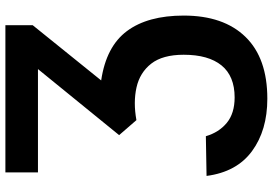

<svg xmlns="http://www.w3.org/2000/svg" viewBox="-166 -582 987 694"><g transform="rotate(-90 327.0 -235.5)"><path d="M316.9 237.8Q202.6 237.8 127.2 182.4Q51.8 127 37.6 18.1L181.2 15.6Q194.8 62.5 229.2 91.1Q263.7 119.6 321.3 119.6Q398.4 119.6 437 72.3Q475.6 24.9 475.6 -64.5Q475.6 -140.6 443.4 -181.9Q411.1 -223.1 357.4 -235.1Q303.7 -247.1 239.3 -235.4L185.1 -297.9L423.8 -591.3H50.3V-709H582.5V-610.4L382.8 -362.8Q505.4 -344.7 561.3 -269.5Q617.2 -194.3 617.2 -64.5Q617.2 79.6 540.3 158.7Q463.4 237.8 316.9 237.8Z"/></g></svg>

Font: Estedad-FD Bold
Style: Regular
Weight: 700
Designer: Amin Abedi
Version: Version 7.3